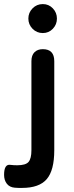

<svg xmlns="http://www.w3.org/2000/svg" viewBox="-86 -722 362 941"><path d="M22 199Q14 199 5.5 199Q-3 199 -13 198Q-39 196 -52.5 178.5Q-66 161 -66 135Q-66 81 -35 86Q-27 87 -18.5 87.5Q-10 88 -2 88Q40 88 54 71.5Q68 55 68 14V-422Q68 -451 83 -466Q98 -481 124 -481Q180 -481 180 -422V14Q180 113 143 156Q106 199 22 199ZM124 -560Q94 -560 73.5 -581Q53 -602 53 -631Q53 -660 73.5 -681Q94 -702 124 -702Q153 -702 173 -681Q193 -660 193 -631Q193 -602 173 -581Q153 -560 124 -560Z"/></svg>

Font: Zen Maru Gothic
Style: Bold
Weight: 700
Designer: Yoshimichi Ohira
Foundry: Positype
Version: Version 1.001